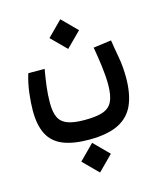

<svg xmlns="http://www.w3.org/2000/svg" viewBox="-120 -547 825 986"><g transform="rotate(-15 293.0 -54.5)"><path d="M279.3 174.3Q194.3 174.3 140.9 152.3Q87.4 130.4 62.3 82.3Q37.1 34.2 37.1 -43.9Q37.1 -83 43.2 -135Q49.3 -187 64.5 -236.3H151.4Q143.1 -189.5 137.7 -145.5Q132.3 -101.6 132.3 -59.6Q132.3 -10.7 145.8 17.6Q159.2 45.9 192.1 58.3Q225.1 70.8 283.2 70.8Q343.3 70.8 378.9 59.1Q414.6 47.4 430.2 15.9Q445.8 -15.6 445.8 -74.2Q445.8 -118.2 438.7 -173.1Q431.6 -228 422.9 -276.4L518.6 -289.1Q524.9 -247.1 534.4 -195.1Q543.9 -143.1 543.9 -85.9Q543.9 1 518.6 58.8Q493.2 116.7 435.1 145.5Q377 174.3 279.3 174.3ZM294.9 -303.7 216.3 -382.3 294.9 -461.4 373.5 -382.3ZM288.6 351.6 210 272.9 288.6 193.8 367.2 272.9Z"/></g></svg>

Font: Cascadia Code
Style: Regular
Weight: 400
Designer: Aaron Bell
Foundry: Saja Typeworks
Version: Version 2404.023